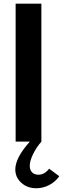

<svg xmlns="http://www.w3.org/2000/svg" viewBox="-20 -770 342 1044"><path d="M63.2 151.4Q63.2 88.2 142.3 0H65V-750H205V0Q175.9 34.1 158.9 70Q141.8 105.9 141.8 132.3Q141.8 153.6 154.1 166.8Q166.4 180 189.1 180Q222.3 180 247.3 147.3L302.3 188.2Q281.4 218.6 247.7 236.1Q214.1 253.6 177.3 253.6Q128.6 253.6 95.9 223.9Q63.2 194.1 63.2 151.4Z"/></svg>

Font: Spartan MB
Style: Bold
Weight: 700
Designer: Matt Bailey, Mirko Velimirovic
Foundry: Matt Bailey
Version: Version 1.005